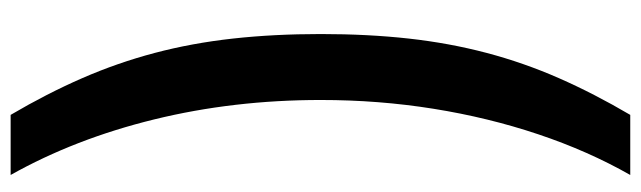

<svg xmlns="http://www.w3.org/2000/svg" viewBox="-442 -560 1205 361"><g transform="rotate(90 160.5 -379.5)"><path d="M44 -380Q44 -469 52.5 -545.5Q61 -622 79.5 -692Q98 -762 127 -828Q156 -894 196 -962H309Q264 -883 232.5 -789Q201 -695 184.5 -592Q168 -489 168 -380Q168 -216 204.5 -67Q241 82 309 203H196Q156 135 127 68.5Q98 2 79.5 -68Q61 -138 52.5 -215Q44 -292 44 -380Z"/></g></svg>

Font: Matangi
Style: Bold
Weight: 700
Designer: Prashant Pant
Foundry: The Graphic Ant
Version: Version 3.002